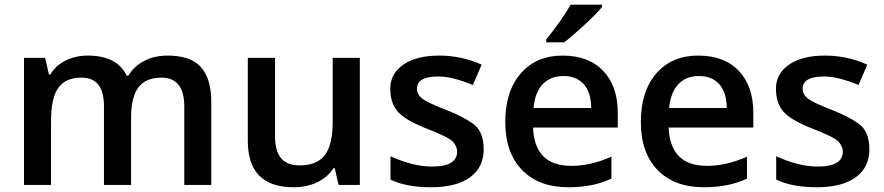

<svg xmlns="http://www.w3.org/2000/svg" viewBox="-20 -786 3757 816"><path d="M763.2 -333Q763.2 -456.1 666 -456.1Q599.1 -456.1 568.1 -414.3Q537.1 -372.6 537.1 -286.1V0H421.9V-333Q421.9 -395 398.4 -425.5Q375 -456.1 325.2 -456.1Q258.8 -456.1 227.8 -412.8Q196.8 -369.6 196.8 -269V0H82V-540H171.9L188 -469.2H193.8Q216.3 -507.8 259 -528.8Q301.8 -549.8 353 -549.8Q477.5 -549.8 518.1 -464.8H525.9Q549.8 -504.9 593.3 -527.3Q636.7 -549.8 692.9 -549.8Q789.6 -549.8 833.7 -501Q877.9 -452.1 877.9 -352.1V0H763.2Z M1228 9.8Q1033.2 9.8 1033.2 -187V-540H1148.9V-207Q1148.9 -145 1174.3 -114Q1199.7 -83 1253.9 -83Q1326.2 -83 1360.1 -126.2Q1394 -169.4 1394 -271V-540H1509.3V0H1418.9L1402.8 -70.8H1397Q1373 -33.2 1328.9 -11.7Q1284.7 9.8 1228 9.8Z M1639.6 -22.9V-122.1Q1734.9 -78.1 1816.9 -78.1Q1922.9 -78.1 1922.9 -142.1Q1922.9 -162.6 1905.8 -182.6Q1888.7 -202.6 1796.4 -238.3Q1704.6 -273.9 1671.6 -310.1Q1638.7 -346.2 1638.7 -409.7Q1638.7 -473.1 1694.6 -511.5Q1750.5 -549.8 1846.2 -549.8Q1941.9 -549.8 2026.9 -511.2L1989.7 -424.8Q1902.3 -460.9 1842.8 -460.9Q1752 -460.9 1752 -409.2Q1752 -383.8 1775.6 -366.2Q1799.3 -348.6 1872.6 -320.3Q1945.8 -292 1990.7 -260Q2035.6 -228 2035.6 -151.4Q2035.6 -74.7 1977.8 -32.5Q1919.9 9.8 1812.5 9.8Q1705.1 9.8 1639.6 -22.9Z M2247.6 -327.1H2492.7Q2491.7 -394.5 2460.4 -428.7Q2429.2 -462.9 2374.5 -462.9Q2319.8 -462.9 2286.6 -428.2Q2253.4 -393.6 2247.6 -327.1ZM2543.5 -484.9Q2605.5 -419.9 2605.5 -306.2V-244.1H2245.6Q2248 -165 2288.1 -123Q2328.1 -81.1 2409.2 -81.1Q2490.2 -81.1 2578.6 -120.1V-26.9Q2502 9.8 2395.5 9.8Q2270 9.8 2198.7 -63.5Q2127.4 -136.7 2127.4 -267.6Q2127.4 -398.4 2193.4 -474.1Q2259.3 -549.8 2370.6 -549.8Q2481.9 -549.8 2543.5 -484.9ZM2538.6 -766.1V-755.9Q2513.2 -725.6 2462.4 -678.7Q2411.6 -631.8 2377.4 -606H2301.3V-618.2Q2366.2 -697.8 2405.3 -766.1Z M2823.7 -327.1H3068.8Q3067.9 -394 3036.6 -428.5Q3005.4 -462.9 2950.7 -462.9Q2896 -462.9 2863 -428.2Q2830.1 -393.6 2823.7 -327.1ZM3181.6 -306.2V-244.1H2821.8Q2824.2 -165.5 2864.3 -123.3Q2904.3 -81.1 2985.4 -81.1Q3066.4 -81.1 3154.8 -120.1V-26.9Q3078.1 9.8 2971.7 9.8Q2845.7 9.8 2774.7 -63.5Q2703.6 -136.7 2703.6 -267.6Q2703.6 -398.4 2769.5 -474.1Q2835.4 -549.8 2946.8 -549.8Q3058.1 -549.8 3119.9 -484.9Q3181.6 -419.9 3181.6 -306.2Z M3278.8 -22.9V-122.1Q3374 -78.1 3456.1 -78.1Q3562 -78.1 3562 -142.1Q3562 -162.6 3544.9 -182.6Q3527.8 -202.6 3435.5 -238.3Q3343.8 -273.9 3310.8 -310.1Q3277.8 -346.2 3277.8 -409.7Q3277.8 -473.1 3333.7 -511.5Q3389.6 -549.8 3485.4 -549.8Q3581.1 -549.8 3666 -511.2L3628.9 -424.8Q3541.5 -460.9 3481.9 -460.9Q3391.1 -460.9 3391.1 -409.2Q3391.1 -383.8 3414.8 -366.2Q3438.5 -348.6 3511.7 -320.3Q3585 -292 3629.9 -260Q3674.8 -228 3674.8 -151.4Q3674.8 -74.7 3616.9 -32.5Q3559.1 9.8 3451.7 9.8Q3344.2 9.8 3278.8 -22.9Z"/></svg>

Font: OpenSans-Semibold
Style: Regular
Weight: 600
Foundry: Ascender Corporation
Version: Version 1.10